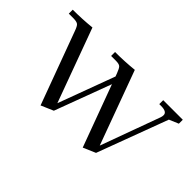

<svg xmlns="http://www.w3.org/2000/svg" viewBox="-71 -697 962 962"><g transform="rotate(45 410.5 -216.0)"><path d="M22 -411.1V-439Q89.8 -439 154.8 -445.8L298.8 -53.2L410.2 -354L403.8 -371.1Q394.5 -396 386.5 -403.6Q378.4 -411.1 355 -411.1H321.8V-439Q390.1 -439 455.1 -445.8L599.1 -53.2L714.8 -370.1Q717.8 -378.9 717.8 -387.2Q717.8 -411.1 675.8 -411.1H663.1V-439H801.8V-411.1L752 -390.1L611.8 -14.2L545.9 14.2L424.8 -314L313 -14.2L247.1 14.2L105 -371.1Q96.2 -396 87.9 -403.3Q79.6 -410.6 56.2 -411.1Z"/></g></svg>

Font: Dihjauti S
Style: Regular
Weight: 400
Designer: T. Christopher White
Version: Version 3.0.0